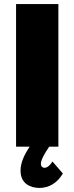

<svg xmlns="http://www.w3.org/2000/svg" viewBox="-20 -721 366 944"><path d="M222 0H267V-701H59V0H126C100 39 81 78 81 118C81 184 132 203 174 203C220 203 262 179 289 132L238 73C226 92 213 104 198 104C189 104 181 97 181 85C181 67 197 36 222 0Z"/></svg>

Font: Montserrat ExtraBold
Style: Regular
Weight: 800
Designer: Julieta Ulanovsky
Foundry: Julieta Ulanovsky
Version: Version 4.000